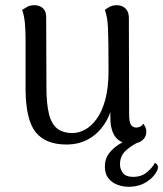

<svg xmlns="http://www.w3.org/2000/svg" viewBox="-20 -541 626 736"><path d="M428 -521Q448 -521 461 -508.5Q474 -496 474 -473L475 -103Q475 -75 481.5 -63.5Q488 -52 503 -52Q508 -52 516 -55Q524 -58 529 -67Q541 -52 541 -36Q541 -16 525.5 -3Q510 10 481 10Q443 10 423 -15.5Q403 -41 403 -92V-163L418 -181Q412 -120 387.5 -77Q363 -34 324 -10.5Q285 13 235 13Q155 13 117 -34Q79 -81 78 -197V-395Q78 -422 75.5 -451Q73 -480 65 -503Q74 -509 84.5 -515Q95 -521 112 -521Q132 -521 144.5 -509.5Q157 -498 157 -476L158 -207Q158 -144 167.5 -105Q177 -66 199 -48.5Q221 -31 258 -31Q282 -31 306 -44Q330 -57 350.5 -85Q371 -113 383.5 -158.5Q396 -204 396 -269Q396 -329 395.5 -368Q395 -407 394 -431.5Q393 -456 390 -472.5Q387 -489 382 -503Q388 -508 399.5 -514.5Q411 -521 428 -521ZM473 175Q452 175 431 167.5Q410 160 396 143Q382 126 382 98Q382 66 400.5 43.5Q419 21 448 5.5Q477 -10 509 -19L518 0Q481 18 460.5 38Q440 58 440 89Q440 108 451.5 122.5Q463 137 490 137Q522 137 543 119.5Q564 102 574 83Q581 87 584 93Q587 99 584 109Q572 137 542.5 156Q513 175 473 175Z"/></svg>

Font: Arima
Style: Regular
Weight: 400
Designer: Joana Correia and Natanael Gama
Foundry: NDISCOVER
Version: Version 1.101;gftools[0.9.23]